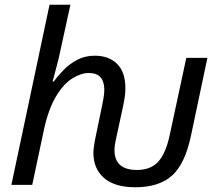

<svg xmlns="http://www.w3.org/2000/svg" viewBox="-20 -780 918 810"><path d="M551 10Q464 10 419 -29Q374 -68 374 -136Q374 -147 376 -160Q378 -173 380 -186L411 -336Q416 -360 418 -375Q420 -390 420 -402Q420 -435 404.5 -453.5Q389 -472 354 -472Q321 -472 284 -448.5Q247 -425 215.5 -372Q184 -319 165 -231L116 0H28L189 -760H277L234 -563Q228 -533 219 -500.5Q210 -468 202 -436H207Q225 -461 249.5 -486Q274 -511 306.5 -528Q339 -545 380 -545Q439 -545 474 -510.5Q509 -476 509 -408Q509 -389 506 -369Q503 -349 498 -326L469 -192Q463 -165 463 -147Q463 -63 558 -63Q617 -63 649 -99.5Q681 -136 697 -215L766 -536H855L786 -209Q761 -89 706 -39.5Q651 10 551 10Z"/></svg>

Font: Noto Sans
Style: Italic
Weight: 400
Italic angle: -12°
Designer: Monotype Design Team
Foundry: Monotype Imaging Inc.
Version: Version 2.013; ttfautohint (v1.8.4.7-5d5b)